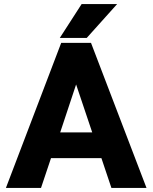

<svg xmlns="http://www.w3.org/2000/svg" viewBox="-20 -921 748 941"><path d="M9 0H181L230 -146H477L526 0H698L426 -711H280ZM273 -735H405L554 -901H380ZM275 -272 353 -507 432 -272Z"/></svg>

Font: Asimov Pro
Style: Blk
Weight: 900
Designer: Google
Version: Version 2.000980; 2014